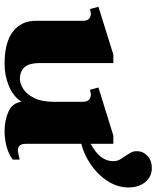

<svg xmlns="http://www.w3.org/2000/svg" viewBox="60 -752 702 863"><g transform="rotate(90 411.5 -321.0)"><path d="M74 -130V-342Q74 -362 64.5 -370Q55 -378 41 -378Q38 -378 21 -374L11 -412L226 -479H264V-145Q264 -59 336 -59Q356 -59 380 -74Q404 -89 421 -123Q438 -157 438 -210V-342Q438 -362 428 -370Q418 -378 404 -378Q403 -378 384 -374L374 -412L590 -479H627V-377Q705 -419 705 -478Q705 -493 699.5 -504.5Q694 -516 682 -532Q671 -549 665.5 -559.5Q660 -570 660 -585Q660 -612 681 -632Q702 -652 736 -652Q774 -652 798.5 -623Q823 -594 823 -547Q823 -497 793.5 -452Q764 -407 718.5 -376.5Q673 -346 627 -335V-86Q627 -50 655 -50Q668 -50 698 -58V-27Q675 -9 640.5 0.5Q606 10 569 10Q522 10 482.5 -7.5Q443 -25 438 -66Q413 -28 366 -9Q319 10 268 10Q171 10 122.5 -27.5Q74 -65 74 -130Z"/></g></svg>

Font: Taviraj ExtraBold
Style: Regular
Weight: 800
Designer: Katatrad Team
Foundry: CadsonDemak
Version: Version 1.001